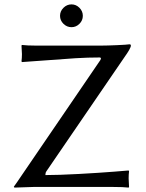

<svg xmlns="http://www.w3.org/2000/svg" viewBox="-20 -853 664 876"><path d="M187 -54.2Q245.1 -54.2 340.1 -59.3Q435.1 -64.5 501 -69.8L566.9 -75.2L568.8 -71.8Q566.9 -56.2 566.9 -39.1Q566.9 -28.3 568.8 0L566.9 2.9Q543 0 496.1 0H132.8L45.9 2.9L43 -1Q49.3 -9.3 58.3 -22.5Q67.4 -35.6 68.8 -38.1L438 -579.1Q441.4 -585 440.2 -587.9Q439 -590.8 435.1 -590.8Q380.4 -590.8 325.2 -587.4Q270 -584 200 -578.4Q129.9 -572.8 80.1 -569.8L78.1 -573.2Q80.1 -588.9 80.1 -606Q80.1 -616.7 78.1 -645L80.1 -647.9Q104.5 -645 141.1 -645H444.8Q468.8 -645 513.7 -647Q558.6 -648.9 570.8 -650.9Q577.1 -650.9 577.1 -645Q577.1 -632.8 546.9 -590.8L191.9 -71.8Q187 -64.9 187 -54.2ZM269.5 -744.4Q253.9 -759.8 253.9 -780.8Q253.9 -801.8 269.5 -817.4Q285.2 -833 306.2 -833Q327.1 -833 342.5 -817.4Q357.9 -801.8 357.9 -780.8Q357.9 -759.8 342.5 -744.4Q327.1 -729 306.2 -729Q285.2 -729 269.5 -744.4Z"/></svg>

Font: Linux Biolinum
Style: Regular
Weight: 400
Designer: Philipp H. Poll
Foundry: Philipp H. Poll
Version: Version 0.6.4